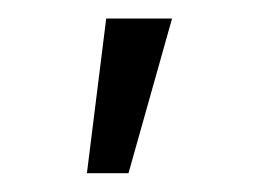

<svg xmlns="http://www.w3.org/2000/svg" viewBox="-20 -790 271 205"><path d="M72.8 -605.1 93.4 -770.2H163.7L117.2 -605.1Z"/></svg>

Font: Inter P Light
Style: Regular
Weight: 300
Designer: Rasmus Andersson
Foundry: rsms
Version: Version 3.018;git-588b23468